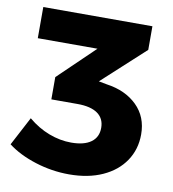

<svg xmlns="http://www.w3.org/2000/svg" viewBox="-80 -771 763 849"><g transform="rotate(10 301.5 -346.5)"><path d="M570 -221Q570 -154 535 -102Q500 -50 436 -21Q372 8 286 8Q209 8 134.5 -15.5Q60 -39 9 -78L77 -207Q121 -170 171 -151Q221 -132 271 -132Q329 -132 360 -154.5Q391 -177 391 -219Q391 -261 360 -283Q329 -305 270 -305H152V-405L314 -561H46V-701H536V-595L345 -420L382 -413Q467 -401 518.5 -350.5Q570 -300 570 -221Z"/></g></svg>

Font: Montserrat V1
Style: Bold
Weight: 700
Designer: Julieta Ulanovsky
Foundry: Julieta Ulanovsky
Version: Version 6.001